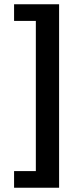

<svg xmlns="http://www.w3.org/2000/svg" viewBox="-20 -728 384 900"><path d="M46 152V74H148V-630H46V-708H257V152Z"/></svg>

Font: Toshiba Sans
Style: Bold
Weight: 700
Designer: Paul D. Hunt
Foundry: Toshiba Corporation
Version: Version 2.020;PS 2.0;hotconv 1.0.86;makeotf.lib2.5.63406